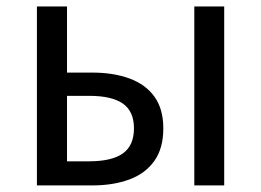

<svg xmlns="http://www.w3.org/2000/svg" viewBox="-20 -563 793 583"><path d="M92.1 0V-543.4H183.5V-342.6H259.8Q324.5 -342.6 373.2 -324.7Q421.9 -306.8 448.9 -269.5Q475.9 -232.2 475.9 -173Q475.9 -113 448.9 -74.7Q421.9 -36.4 373.2 -18.2Q324.5 0 259.8 0ZM183.5 -73.2H250.3Q319.6 -73.2 353.2 -97.2Q386.8 -121.3 386.8 -173.4Q386.8 -224.7 353.2 -248.4Q319.6 -272 250.3 -272H183.5ZM570 0V-543.4H660.8V0Z"/></svg>

Font: Noto Sans TC
Style: Regular
Weight: 100
Designer: Ryoko NISHIZUKA 西塚涼子 (kana, bopomofo & ideographs); Paul D. Hunt (Latin, Greek & Cyrillic); Sandoll Communications 산돌커뮤니
Foundry: Adobe
Version: Version 2.004;hotconv 1.0.118;makeotfexe 2.5.65603